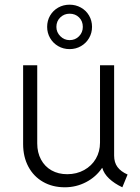

<svg xmlns="http://www.w3.org/2000/svg" viewBox="-20 -795 602 823"><path d="M79.1 -177.7V-515.1H139.6V-180.2Q139.6 -141.1 155.8 -111.1Q171.9 -81.1 200.9 -64.7Q230 -48.3 268.1 -48.3Q308.6 -48.3 340.8 -66.2Q373 -84 390.9 -114.7Q408.7 -145.5 408.7 -183.6V-515.1H469.2V-127.9Q469.2 -98.6 483.6 -79.1Q498 -59.6 526.9 -46.9L504.4 7.8Q470.2 -8.3 447.8 -29.5Q425.3 -50.8 418.5 -75.2H417.5Q391.6 -36.6 349.1 -14.4Q306.6 7.8 257.8 7.8Q205.1 7.8 164.6 -15.4Q124 -38.6 101.6 -80.6Q79.1 -122.6 79.1 -177.7ZM182.1 -679.7Q182.1 -706.5 194.8 -728.3Q207.5 -750 229.5 -762.5Q251.5 -774.9 278.3 -774.9Q304.7 -774.9 326.9 -762.5Q349.1 -750 361.8 -728.3Q374.5 -706.5 374.5 -679.7Q374.5 -653.8 361.8 -631.8Q349.1 -609.9 327.1 -597.2Q305.2 -584.5 278.3 -584.5Q251.5 -584.5 229.5 -597.2Q207.5 -609.9 194.8 -631.8Q182.1 -653.8 182.1 -679.7ZM335 -679.7Q335 -704.6 318.8 -720.5Q302.7 -736.3 278.3 -736.3Q254.9 -736.3 238.3 -720.2Q221.7 -704.1 221.7 -679.7Q221.7 -656.7 238.5 -639.9Q255.4 -623 278.3 -623Q302.7 -623 318.8 -639.6Q335 -656.2 335 -679.7Z"/></svg>

Font: Reddit Mono Light
Style: Regular
Weight: 300
Monospace: yes
Designer: Stephen Hutchings
Foundry: Reddit
Version: Version 1.011